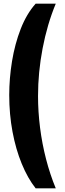

<svg xmlns="http://www.w3.org/2000/svg" viewBox="-20 -820 352 1040"><path d="M173 200Q130 145.5 97.8 67Q65.5 -11.5 47.8 -106.2Q30 -201 30 -305Q30 -395.5 45.2 -488.8Q60.5 -582 92.2 -663.5Q124 -745 173 -800H282Q235.5 -687.5 210.8 -558Q186 -428.5 186 -300Q186 -215 197 -128.2Q208 -41.5 229.5 41.8Q251 125 282 200Z"/></svg>

Font: Big Shoulders Stencil Text Thin Black
Style: Regular
Weight: 900
Version: Version 2.001